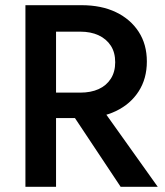

<svg xmlns="http://www.w3.org/2000/svg" viewBox="-20 -720 635 740"><path d="M223 -334 445 0H588L350 -334ZM78 -700V0H196V-700ZM148 -598H289Q330 -598 360 -584Q390 -570 407 -544Q424 -518 424 -480Q424 -443 407 -416.5Q390 -390 360 -376.5Q330 -363 289 -363H148V-265H294Q371 -265 427 -292Q483 -319 514.5 -368Q546 -417 546 -483Q546 -549 514.5 -597.5Q483 -646 427 -673Q371 -700 294 -700H148Z"/></svg>

Font: Jost Medium
Style: Regular
Weight: 500
Version: Version 3.710